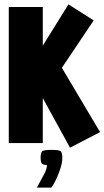

<svg xmlns="http://www.w3.org/2000/svg" viewBox="-20 -652 476 875"><path d="M299 21 175 -205V0H20V-620H175V-444L292 -632L407 -559L262 -343L436 -50ZM148 203Q168 166 181 142Q194 118 194 100Q174 100 169.5 91.5Q165 83 165 68Q165 45 171.5 38Q178 31 216 31Q251 31 257.5 38Q264 45 264 68Q264 88 255.5 115Q247 142 235.5 166Q224 190 214 203Z"/></svg>

Font: Smooch Sans Black
Style: Regular
Weight: 900
Designer: Robert E. Leuschke
Foundry: Robert E. Leuschke
Version: Version 1.010; ttfautohint (v1.8.3)